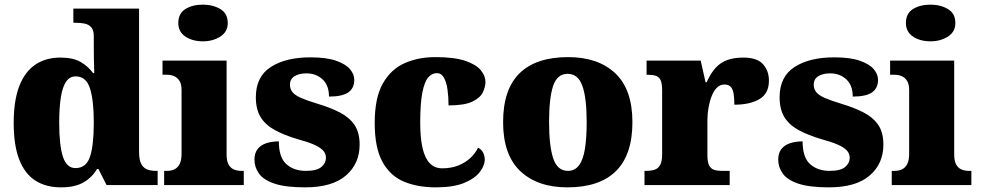

<svg xmlns="http://www.w3.org/2000/svg" viewBox="-20 -797 4225 827"><path d="M243 10Q178 10 132.5 -19Q87 -48 63 -109.5Q39 -171 39 -267Q39 -364 63 -426Q87 -488 132 -518.5Q177 -549 240 -549Q295 -549 327.5 -530Q360 -511 381 -482H386Q385 -505 384.5 -536Q384 -567 384 -596V-641Q384 -667 373 -679.5Q362 -692 344 -695.5Q326 -699 304 -699H296V-760H579V-143Q579 -112 587 -94Q595 -76 611 -68.5Q627 -61 651 -61H659V0H439L404 -69H398Q376 -32 339 -11Q302 10 243 10ZM305 -73Q351 -73 367.5 -121.5Q384 -170 384 -270Q384 -365 367.5 -416.5Q351 -468 306 -468Q280 -468 264.5 -445Q249 -422 242 -377.5Q235 -333 235 -269Q235 -171 251 -122Q267 -73 305 -73Z M687 0V-61H699Q718 -61 732 -68Q746 -75 754 -91Q762 -107 762 -135V-409Q762 -434 753.5 -448Q745 -462 731 -468.5Q717 -475 699 -475H680V-536H956V-131Q956 -105 964 -89.5Q972 -74 986.5 -67.5Q1001 -61 1019 -61H1030V0ZM854 -619Q809 -619 778.5 -639.5Q748 -660 748 -698Q748 -739 778.5 -758Q809 -777 854 -777Q897 -777 929 -758Q961 -739 961 -698Q961 -660 929 -639.5Q897 -619 854 -619Z M1294 10Q1210 10 1162.5 -6Q1115 -22 1095.5 -49.5Q1076 -77 1076 -109Q1076 -138 1090 -155.5Q1104 -173 1128 -180.5Q1152 -188 1181 -188Q1181 -119 1213.5 -90Q1246 -61 1297 -61Q1345 -61 1364.5 -78Q1384 -95 1384 -117Q1384 -136 1371 -149.5Q1358 -163 1331.5 -174.5Q1305 -186 1264 -197Q1203 -215 1162.5 -237.5Q1122 -260 1102 -293.5Q1082 -327 1082 -378Q1082 -467 1146.5 -508.5Q1211 -550 1317 -550Q1386 -550 1427.5 -535.5Q1469 -521 1487.5 -499Q1506 -477 1506 -453Q1506 -417 1480 -399Q1454 -381 1397 -381Q1397 -430 1369 -455.5Q1341 -481 1300 -481Q1269 -481 1249 -469Q1229 -457 1229 -432Q1229 -414 1239.5 -400.5Q1250 -387 1276 -375.5Q1302 -364 1348 -350Q1402 -334 1443 -313Q1484 -292 1506.5 -259.5Q1529 -227 1529 -174Q1529 -92 1470 -41Q1411 10 1294 10Z M1857 10Q1778 10 1719 -15Q1660 -40 1627 -100.5Q1594 -161 1594 -267Q1594 -376 1629 -437.5Q1664 -499 1723 -525Q1782 -551 1855 -551Q1937 -551 1984 -535Q2031 -519 2051 -494.5Q2071 -470 2071 -444Q2071 -424 2060 -400Q2049 -376 2015 -359.5Q1981 -343 1912 -343Q1912 -380 1907.5 -411.5Q1903 -443 1892 -462.5Q1881 -482 1862 -482Q1840 -482 1824 -463Q1808 -444 1799 -397.5Q1790 -351 1790 -268Q1790 -203 1800 -159.5Q1810 -116 1831 -94Q1852 -72 1885 -72Q1923 -72 1953.5 -84Q1984 -96 2006 -116.5Q2028 -137 2039 -161Q2055 -153 2061.5 -138.5Q2068 -124 2068 -110Q2068 -84 2046.5 -56Q2025 -28 1979 -9Q1933 10 1857 10Z M2424 10Q2295 10 2221 -60Q2147 -130 2147 -271Q2147 -412 2218 -481.5Q2289 -551 2427 -551Q2556 -551 2630 -481.5Q2704 -412 2704 -271Q2704 -130 2633 -60Q2562 10 2424 10ZM2426 -61Q2456 -61 2474 -85Q2492 -109 2499.5 -156Q2507 -203 2507 -271Q2507 -375 2488.5 -427Q2470 -479 2425 -479Q2380 -479 2362.5 -427Q2345 -375 2345 -271Q2345 -168 2363 -114.5Q2381 -61 2426 -61Z M2756 0V-61H2761Q2784 -61 2799.5 -66Q2815 -71 2823.5 -86.5Q2832 -102 2832 -133V-407Q2832 -437 2825.5 -451.5Q2819 -466 2805 -470.5Q2791 -475 2769 -475H2765V-536H2998L3019 -443H3024Q3041 -482 3063 -505.5Q3085 -529 3114 -539Q3143 -549 3182 -549Q3241 -549 3266.5 -520.5Q3292 -492 3292 -450Q3292 -394 3251 -370Q3210 -346 3143 -346Q3143 -374 3140 -393Q3137 -412 3128 -422.5Q3119 -433 3100 -433Q3082 -433 3068.5 -420Q3055 -407 3046 -384.5Q3037 -362 3032 -334.5Q3027 -307 3027 -278V-128Q3027 -99 3034.5 -84.5Q3042 -70 3056 -65.5Q3070 -61 3088 -61H3123V0Z M3550 10Q3466 10 3418.5 -6Q3371 -22 3351.5 -49.5Q3332 -77 3332 -109Q3332 -138 3346 -155.5Q3360 -173 3384 -180.5Q3408 -188 3437 -188Q3437 -119 3469.5 -90Q3502 -61 3553 -61Q3601 -61 3620.5 -78Q3640 -95 3640 -117Q3640 -136 3627 -149.5Q3614 -163 3587.5 -174.5Q3561 -186 3520 -197Q3459 -215 3418.5 -237.5Q3378 -260 3358 -293.5Q3338 -327 3338 -378Q3338 -467 3402.5 -508.5Q3467 -550 3573 -550Q3642 -550 3683.5 -535.5Q3725 -521 3743.5 -499Q3762 -477 3762 -453Q3762 -417 3736 -399Q3710 -381 3653 -381Q3653 -430 3625 -455.5Q3597 -481 3556 -481Q3525 -481 3505 -469Q3485 -457 3485 -432Q3485 -414 3495.5 -400.5Q3506 -387 3532 -375.5Q3558 -364 3604 -350Q3658 -334 3699 -313Q3740 -292 3762.5 -259.5Q3785 -227 3785 -174Q3785 -92 3726 -41Q3667 10 3550 10Z M3821 0V-61H3833Q3852 -61 3866 -68Q3880 -75 3888 -91Q3896 -107 3896 -135V-409Q3896 -434 3887.5 -448Q3879 -462 3865 -468.5Q3851 -475 3833 -475H3814V-536H4090V-131Q4090 -105 4098 -89.5Q4106 -74 4120.5 -67.5Q4135 -61 4153 -61H4164V0ZM3988 -619Q3943 -619 3912.5 -639.5Q3882 -660 3882 -698Q3882 -739 3912.5 -758Q3943 -777 3988 -777Q4031 -777 4063 -758Q4095 -739 4095 -698Q4095 -660 4063 -639.5Q4031 -619 3988 -619Z"/></svg>

Font: Noto Serif Bengali Black
Style: Regular
Weight: 900
Version: Version 2.003